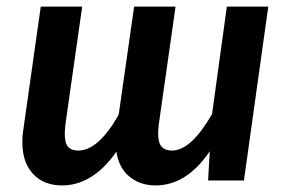

<svg xmlns="http://www.w3.org/2000/svg" viewBox="-20 -549 873 584"><path d="M796 -529 722 0H613L618 -89Q548 15 453 15Q406 15 373.5 -12Q341 -39 334 -88Q300 -38 258 -11.5Q216 15 169 15Q113 15 80.5 -20Q48 -55 48 -116Q48 -137 50 -148L104 -529H230L179 -171Q177 -149 177 -142Q177 -113 187.5 -102Q198 -91 218 -91Q279 -91 341 -200L388 -529H514L463 -171Q461 -151 461 -144Q461 -114 472 -102.5Q483 -91 503 -91Q561 -91 625 -202L670 -529Z"/></svg>

Font: FiraGO Medium
Style: Italic
Weight: 500
Italic angle: -8°
Designer: bBox Type GmbH
Foundry: bBox Type GmbH
Version: Version 1.001